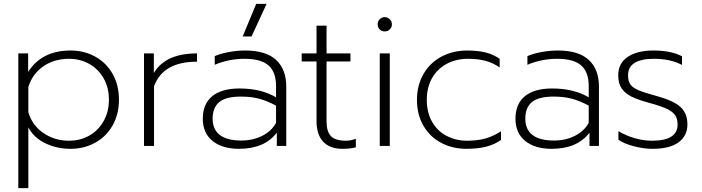

<svg xmlns="http://www.w3.org/2000/svg" viewBox="-20 -757 3641 996"><path d="M75 -480H126V-384Q197 -495 346 -495Q416 -495 473.5 -463.5Q531 -432 564 -374Q597 -316 597 -240Q597 -164 564 -106Q531 -48 473.5 -16.5Q416 15 346 15Q276 15 216.5 -13Q157 -41 127 -96V219H75ZM545 -240Q545 -303 517.5 -351Q490 -399 443 -425.5Q396 -452 338 -452Q262 -452 205.5 -413.5Q149 -375 127 -306V-175Q147 -107 205 -67Q263 -27 338 -27Q396 -27 443 -53.5Q490 -80 517.5 -128.5Q545 -177 545 -240Z M727 -480H778V-378Q838 -480 1002 -480V-437Q825 -437 779 -309V0H727Z M1309 -737H1363L1285 -568H1239ZM1032 -141Q1032 -218 1081 -258Q1130 -298 1222 -298Q1335 -298 1412 -252V-311Q1412 -383 1373 -417.5Q1334 -452 1248 -452Q1168 -452 1094 -421V-466Q1124 -479 1167 -487Q1210 -495 1251 -495Q1360 -495 1412.5 -446Q1465 -397 1465 -308V0H1416V-69Q1353 15 1219 15Q1133 15 1082.5 -26Q1032 -67 1032 -141ZM1412 -120V-209Q1368 -233 1326 -244.5Q1284 -256 1230 -256Q1152 -256 1117.5 -227.5Q1083 -199 1083 -141Q1083 -86 1120 -57Q1157 -28 1232 -28Q1292 -28 1340.5 -52.5Q1389 -77 1412 -120Z M1622 -129V-438H1545V-480H1622V-624H1674V-480H1798V-438H1674V-127Q1674 -74 1697 -50.5Q1720 -27 1774 -27Q1799 -27 1826 -37V7Q1799 15 1756 15Q1692 15 1657 -21.5Q1622 -58 1622 -129Z M1939 -631Q1939 -646 1949.5 -657Q1960 -668 1976 -668Q1991 -668 2002 -657Q2013 -646 2013 -631Q2013 -615 2002 -604.5Q1991 -594 1976 -594Q1960 -594 1949.5 -604.5Q1939 -615 1939 -631ZM1950 -480H2002V0H1950Z M2143 -239Q2143 -315 2177 -373.5Q2211 -432 2270.5 -463.5Q2330 -495 2404 -495Q2458 -495 2498.5 -485Q2539 -475 2572 -452V-407Q2538 -431 2498 -441.5Q2458 -452 2407 -452Q2347 -452 2298.5 -426.5Q2250 -401 2222 -353Q2194 -305 2194 -239Q2194 -173 2221.5 -125Q2249 -77 2297 -52Q2345 -27 2404 -27Q2458 -27 2499.5 -39Q2541 -51 2579 -76V-31Q2545 -7 2501.5 4Q2458 15 2400 15Q2328 15 2269.5 -15.5Q2211 -46 2177 -104Q2143 -162 2143 -239Z M2654 -141Q2654 -218 2703 -258Q2752 -298 2844 -298Q2957 -298 3034 -252V-311Q3034 -383 2995 -417.5Q2956 -452 2870 -452Q2790 -452 2716 -421V-466Q2746 -479 2789 -487Q2832 -495 2873 -495Q2982 -495 3034.5 -446Q3087 -397 3087 -308V0H3038V-69Q2975 15 2841 15Q2755 15 2704.5 -26Q2654 -67 2654 -141ZM3034 -120V-209Q2990 -233 2948 -244.5Q2906 -256 2852 -256Q2774 -256 2739.5 -227.5Q2705 -199 2705 -141Q2705 -86 2742 -57Q2779 -28 2854 -28Q2914 -28 2962.5 -52.5Q3011 -77 3034 -120Z M3188 -32V-77Q3225 -54 3271.5 -40.5Q3318 -27 3363 -27Q3495 -27 3495 -111Q3495 -140 3483 -158.5Q3471 -177 3440 -192Q3409 -207 3349 -223Q3290 -239 3256.5 -255.5Q3223 -272 3205 -298Q3187 -324 3187 -366Q3187 -429 3236.5 -462Q3286 -495 3369 -495Q3461 -495 3518 -465V-420Q3459 -452 3371 -452Q3307 -452 3272.5 -431Q3238 -410 3238 -366Q3238 -336 3250 -319Q3262 -302 3292.5 -289Q3323 -276 3386 -259Q3474 -235 3510 -202Q3546 -169 3546 -111Q3546 -53 3500.5 -19Q3455 15 3364 15Q3319 15 3267.5 1.5Q3216 -12 3188 -32Z"/></svg>

Font: Prompt ExtraLight
Style: Regular
Weight: 275
Designer: Katatrad Team
Foundry: CadsonDemak
Version: Version 1.001